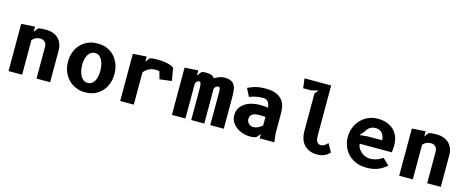

<svg xmlns="http://www.w3.org/2000/svg" viewBox="-38 -1467 5277 2160"><g transform="rotate(15 2600.0 -387.0)"><path d="M230.5 0H72V-550L230.5 -560V-500L269 -550Q288 -555 309.8 -556.8Q331.5 -558.5 360.5 -558.5Q406 -558.5 442.5 -545Q479 -531.5 504.2 -506.8Q529.5 -482 543 -446.8Q556.5 -411.5 556.5 -368V0H398V-368Q398 -388.5 391.8 -403.2Q385.5 -418 375.5 -427.5Q365.5 -437 352.5 -441.5Q339.5 -446 325.5 -446Q294 -446 272.2 -435.8Q250.5 -425.5 230.5 -404Z M963.5 8.5Q903.5 8.5 853.5 -13.2Q803.5 -35 767.2 -73.2Q731 -111.5 710.8 -163.5Q690.5 -215.5 690.5 -276.5Q690.5 -337 710 -389Q729.5 -441 765.2 -479Q801 -517 851.5 -538.8Q902 -560.5 963.5 -558.5Q1023.5 -560.5 1073 -538.8Q1122.5 -517 1157.8 -479Q1193 -441 1212.5 -389Q1232 -337 1232 -276.5Q1232 -215.5 1213.2 -163.5Q1194.5 -111.5 1159.5 -73.2Q1124.5 -35 1075 -13.2Q1025.5 8.5 963.5 8.5ZM1069 -264Q1069 -298 1063.2 -331Q1057.5 -364 1044.5 -390.2Q1031.5 -416.5 1011 -432.5Q990.5 -448.5 961.5 -448.5Q933.5 -448.5 913.2 -434.8Q893 -421 880 -398Q867 -375 860.5 -345.8Q854 -316.5 854 -285.5Q854 -251 860.5 -218Q867 -185 880.5 -159.2Q894 -133.5 915 -117.5Q936 -101.5 965.5 -101.5Q992.5 -101.5 1012.2 -115.2Q1032 -129 1044.5 -152Q1057 -175 1063 -204Q1069 -233 1069 -264Z M1531 -500 1569.5 -550Q1596.5 -557.5 1621.5 -558Q1646.5 -558.5 1670.5 -558.5Q1711 -558.5 1741 -554Q1771 -549.5 1792.8 -542.8Q1814.5 -536 1828.5 -528.8Q1842.5 -521.5 1851 -516L1876 -367.5L1736 -350L1711.5 -438Q1701.5 -439.5 1691.5 -441Q1681.5 -442.5 1671.5 -442.5Q1623 -442.5 1588.5 -424.8Q1554 -407 1531 -375V0H1372.5V-550L1531 -560Z M2132.5 0H1975V-550L2132.5 -560V-500L2171 -550Q2176 -553 2188.8 -555.8Q2201.5 -558.5 2211 -558.5Q2235.5 -558.5 2252.8 -556.8Q2270 -555 2283 -550.5Q2296 -546 2305.8 -538.5Q2315.5 -531 2325 -519.5Q2334.5 -526 2347.8 -532.8Q2361 -539.5 2375.8 -545.2Q2390.5 -551 2406.2 -554.8Q2422 -558.5 2437.5 -558.5Q2486 -558.5 2514 -545Q2542 -531.5 2556.5 -506.8Q2571 -482 2575 -446.8Q2579 -411.5 2579 -368V0H2421.5V-363.5Q2421.5 -383.5 2421 -398.5Q2420.5 -413.5 2418.2 -423.2Q2416 -433 2411.2 -437.8Q2406.5 -442.5 2397.5 -442.5Q2389 -442.5 2381.2 -439Q2373.5 -435.5 2367.2 -429.5Q2361 -423.5 2356.8 -415.8Q2352.5 -408 2351.5 -399Q2351.5 -395.5 2351.5 -389.2Q2351.5 -383 2351.8 -376.8Q2352 -370.5 2352 -365Q2352 -359.5 2352 -357.5V0H2200V-354Q2200 -396.5 2195.8 -419.5Q2191.5 -442.5 2176 -442.5Q2161.5 -442.5 2149.2 -433Q2137 -423.5 2132.5 -402Z M3167.5 0H2997.5V-50L2955.5 -2.5Q2938 3 2920.8 5.8Q2903.5 8.5 2888.5 8.5Q2847 8.5 2805 -3.8Q2763 -16 2729.2 -39.8Q2695.5 -63.5 2674.2 -98.5Q2653 -133.5 2653 -179Q2653 -227 2674.5 -262Q2696 -297 2731.2 -319.8Q2766.5 -342.5 2811 -353.5Q2855.5 -364.5 2902 -364.5Q2930.5 -364.5 2954 -362.8Q2977.5 -361 2997.5 -357.5Q2995.5 -400 2976 -425Q2956.5 -450 2916 -450Q2894 -450 2871.8 -447.5Q2849.5 -445 2829 -440.5Q2808.5 -436 2790.8 -430.5Q2773 -425 2759.5 -419L2712.5 -511.5Q2735.5 -522 2756.8 -530.8Q2778 -539.5 2801.8 -545.8Q2825.5 -552 2854 -555.2Q2882.5 -558.5 2921 -558.5Q2985 -558.5 3029.8 -542.8Q3074.5 -527 3102.5 -498.2Q3130.5 -469.5 3143.2 -429.2Q3156 -389 3156 -340.5V-100ZM2997.5 -250Q2990 -250.5 2980 -251Q2970 -251.5 2959.5 -251.8Q2949 -252 2938.8 -252.2Q2928.5 -252.5 2921 -252.5Q2902 -252.5 2883.2 -249Q2864.5 -245.5 2850 -237Q2835.5 -228.5 2826.5 -214.5Q2817.5 -200.5 2817.5 -179.5Q2817.5 -162.5 2823.8 -148.8Q2830 -135 2840.5 -125Q2851 -115 2864.5 -109.5Q2878 -104 2892.5 -104Q2921 -104 2947 -116.5Q2973 -129 2997.5 -150Z M3496.5 -691 3411.5 -671H3323.5L3310 -783H3620V-194Q3620 -168.5 3625 -151.2Q3630 -134 3638.2 -123.5Q3646.5 -113 3657 -108.5Q3667.5 -104 3678 -104Q3692 -104 3703.8 -108.2Q3715.5 -112.5 3725.5 -119Q3735.5 -125.5 3743.8 -133.8Q3752 -142 3758.5 -150L3812.5 -53.5Q3807 -49 3797 -38.8Q3787 -28.5 3770.2 -18Q3753.5 -7.5 3728.8 0.5Q3704 8.5 3669 8.5Q3615 8.5 3576 -8.5Q3537 -25.5 3511.5 -54.5Q3486 -83.5 3473.8 -122.5Q3461.5 -161.5 3461.5 -205V-646Z M4474 -79Q4454 -60.5 4431 -44.8Q4408 -29 4380 -17.2Q4352 -5.5 4318 1.2Q4284 8 4243 8Q4171 8 4116.2 -15.5Q4061.5 -39 4024.5 -78.2Q3987.5 -117.5 3968.8 -168.5Q3950 -219.5 3950 -275Q3950 -310.5 3958.5 -345.2Q3967 -380 3983.5 -411.2Q4000 -442.5 4023.8 -469.5Q4047.5 -496.5 4078.2 -516Q4109 -535.5 4146.2 -546.8Q4183.5 -558 4226.5 -558Q4286.5 -558 4333.5 -540.2Q4380.5 -522.5 4413 -490.8Q4445.5 -459 4462.5 -414.5Q4479.5 -370 4479.5 -316Q4479.5 -302.5 4477.8 -280.5Q4476 -258.5 4473.5 -233H4100Q4101 -206 4115 -181.8Q4129 -157.5 4150.8 -139.5Q4172.5 -121.5 4199.2 -110.8Q4226 -100 4253 -100Q4278.5 -100 4302.2 -105.5Q4326 -111 4345.2 -119Q4364.5 -127 4378.8 -135.5Q4393 -144 4400 -150ZM4332.5 -336Q4332.5 -359 4325.8 -379.5Q4319 -400 4306 -415.8Q4293 -431.5 4273.5 -440.8Q4254 -450 4228.5 -450Q4203 -450 4184 -442.5Q4165 -435 4151.5 -423.8Q4138 -412.5 4129.5 -400Q4121 -387.5 4117 -378L4071.5 -326.5L4158 -335.5Z M4780.5 0H4622V-550L4780.5 -560V-500L4819 -550Q4838 -555 4859.8 -556.8Q4881.5 -558.5 4910.5 -558.5Q4956 -558.5 4992.5 -545Q5029 -531.5 5054.2 -506.8Q5079.5 -482 5093 -446.8Q5106.5 -411.5 5106.5 -368V0H4948V-368Q4948 -388.5 4941.8 -403.2Q4935.5 -418 4925.5 -427.5Q4915.5 -437 4902.5 -441.5Q4889.5 -446 4875.5 -446Q4844 -446 4822.2 -435.8Q4800.5 -425.5 4780.5 -404Z"/></g></svg>

Font: B612 Mono
Style: Bold
Weight: 700
Version: Version 1.005